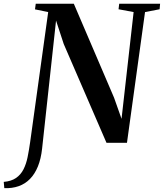

<svg xmlns="http://www.w3.org/2000/svg" viewBox="-105 -763 876 1026"><path d="M-82 242.5 -85 209Q-44.5 205.5 -19.2 188Q6 170.5 20.5 142Q35 113.5 42.5 76.5Q50 39.5 56 -3L152.5 -698.5L82 -713L86 -743H289.5L504.5 -241L544.5 -128L609 -698.5L528.5 -713.5L532 -743H750.5L748 -713.5L670 -698.5L573.5 0H464L235.5 -528L194.5 -653L120 31Q114 86 97.5 126.5Q81 167 55.2 193.2Q29.5 219.5 -5.2 231.8Q-40 244 -82 242.5Z"/></svg>

Font: Merriweather 96pt SemiBold
Style: Italic
Weight: 600
Italic angle: -7.8°
Version: Version 2.101